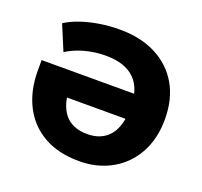

<svg xmlns="http://www.w3.org/2000/svg" viewBox="-125 -859 1068 1014"><g transform="rotate(20 408.5 -352.5)"><path d="M417 11Q299 11 217 -36Q135 -83 92 -167.5Q49 -252 49 -364V-423H629V-283H187L237 -353Q237 -244 280.5 -191Q324 -138 408 -138Q489 -138 533 -191Q577 -244 577 -353Q577 -455 522.5 -508Q468 -561 361 -561Q322 -561 284 -554.5Q246 -548 210.5 -535Q175 -522 143 -502L84 -643Q120 -666 167 -682Q214 -698 269 -707Q324 -716 384 -716Q501 -716 587.5 -671.5Q674 -627 721 -545.5Q768 -464 768 -351Q768 -269 742.5 -202.5Q717 -136 669.5 -88Q622 -40 557.5 -14.5Q493 11 417 11Z"/></g></svg>

Font: Nunito Sans 11pt Black
Style: Regular
Weight: 900
Version: Version 3.101;gftools[0.9.27]